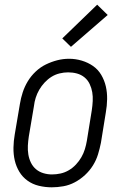

<svg xmlns="http://www.w3.org/2000/svg" viewBox="-20 -792 540 820"><path d="M201 8Q173 8 146 1.5Q119 -5 97.5 -20.5Q76 -36 62.5 -58.5Q49 -81 43 -107Q37 -133 37.5 -161.5Q38 -190 43 -218L65 -348Q69 -373 77 -397.5Q85 -422 98.5 -444.5Q112 -467 132 -486Q152 -505 175.5 -516.5Q199 -528 224 -534.5Q249 -541 275 -541Q303 -541 329.5 -533Q356 -525 377.5 -510Q399 -495 412.5 -472Q426 -449 432 -423Q438 -397 437.5 -368.5Q437 -340 432 -312L411 -182Q406 -157 398.5 -132.5Q391 -108 377 -85.5Q363 -63 343 -44.5Q323 -26 299.5 -13.5Q276 -1 250.5 3.5Q225 8 201 8ZM202 -47Q220 -47 238.5 -51Q257 -55 274 -65Q291 -75 304.5 -89.5Q318 -104 327.5 -120.5Q337 -137 342.5 -155Q348 -173 351 -191L372 -321Q375 -341 376 -360.5Q377 -380 374 -398Q371 -416 363 -433Q355 -450 341 -461.5Q327 -473 309 -478Q291 -483 271 -483Q253 -483 234.5 -478.5Q216 -474 200 -464Q184 -454 170.5 -439.5Q157 -425 147.5 -408.5Q138 -392 132.5 -374.5Q127 -357 125 -339L103 -209Q100 -189 99 -170Q98 -151 101 -132.5Q104 -114 112 -97.5Q120 -81 133.5 -69.5Q147 -58 165 -52.5Q183 -47 202 -47ZM283 -592 246 -628 395 -772 440 -728Z"/></svg>

Font: Iosevka Slab Light Oblique
Style: Regular
Weight: 300
Italic angle: -9°
Monospace: yes
Designer: Belleve Invis
Foundry: Belleve Invis
Version: Version 11.1.1; ttfautohint (v1.8.3)